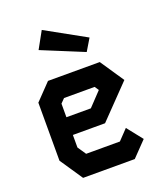

<svg xmlns="http://www.w3.org/2000/svg" viewBox="-147 -920 894 1023"><g transform="rotate(-20 300.0 -408.0)"><path d="M148 -549.5 60 -458V-129L147 0H440L521.5 -84.5L452 -172L397.5 -115H206L174 -162.5V-233.5H356.5L532 -415L441.5 -549.5ZM174 -411 197 -434.5H370.5L386 -411.5L312.5 -334H174ZM209.5 -816 157 -721 394.5 -623.5 435 -691Z"/></g></svg>

Font: Kode Mono
Style: Regular
Weight: 400
Monospace: yes
Designer: Isa Ozler
Foundry: Kadena LLC
Version: Version 1.000;gftools[0.9.28]